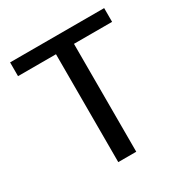

<svg xmlns="http://www.w3.org/2000/svg" viewBox="-170 -880 977 1016"><g transform="rotate(-30 318.0 -371.5)"><path d="M262.7 0H372.6V-659.2H605.5V-743.2H30.8V-659.2H262.7Z"/></g></svg>

Font: Merriweather Sans
Style: Regular
Weight: 400
Designer: Eben Sorkin ( eben@eyebytes.com )
Foundry: Eben Sorkin
Version: Version 1.003